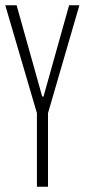

<svg xmlns="http://www.w3.org/2000/svg" viewBox="-26 -708 321 728"><path d="M114 0V-279L-6 -688H37L134 -342H139L236 -688H275L156 -279V0Z"/></svg>

Font: Saira UltraCondensed ExtraLight
Style: Regular
Weight: 250
Width: 1
Designer: Hector Gatti with collaboration of the Omnibus-Type team
Foundry: Omnibus-Type
Version: Version 1.101